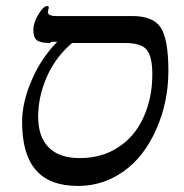

<svg xmlns="http://www.w3.org/2000/svg" viewBox="-20 -603 608 634"><path d="M149 -465 146 -461Q114 -461 102 -470Q90 -479 90 -504Q90 -526 106 -554Q123 -583 136 -583Q141 -583 141 -578L138 -563Q138 -556 146 -553Q154 -550 161 -550H417Q485 -550 510 -513Q536 -475 536 -369Q536 -266 496 -176Q456 -85 388 -37Q320 11 238 11Q143 11 98 -42Q53 -94 53 -200Q53 -266 85 -339Q116 -411 169 -465ZM219 -461H218Q163 -414 135 -350Q106 -284 106 -218Q106 -151 141 -116Q176 -81 243 -81Q317 -81 371 -117Q426 -153 454 -216Q483 -280 483 -357Q483 -416 465 -438Q447 -461 393 -461Z"/></svg>

Font: Libra Serif Modern
Style: Italic
Weight: 400
Italic angle: -12°
Designer: Stefan Peev, Context Ltd
Foundry: Stefan Peev, Context Ltd
Version: Version 1.000